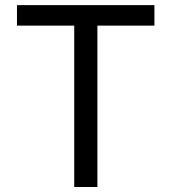

<svg xmlns="http://www.w3.org/2000/svg" viewBox="-20 -748 686 768"><path d="M47.9 -645.5V-727.5H597.7V-645.5H369.6V0H276.9V-645.5Z"/></svg>

Font: Inter Variable
Style: Regular
Weight: 400
Designer: Rasmus Andersson
Foundry: rsms
Version: Version 4.001;git-9221beed3